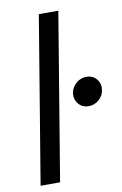

<svg xmlns="http://www.w3.org/2000/svg" viewBox="-84 -777 524 825"><g transform="rotate(-10 178.5 -364.0)"><path d="M230.5 -727.5 109.9 0H24.9L145.5 -727.5ZM288.6 -300.8Q260.7 -300.8 243.9 -320.8Q227.1 -340.8 231.4 -369.6Q235.8 -394 255.4 -410.4Q274.9 -426.8 298.8 -426.8Q327.6 -426.8 344 -406.7Q360.4 -386.7 356 -358.9Q352.5 -334.5 333 -317.6Q313.5 -300.8 288.6 -300.8Z"/></g></svg>

Font: Inter 24pt
Style: Italic
Weight: 400
Italic angle: -9.3988°
Designer: Rasmus Andersson
Foundry: rsms
Version: Version 4.001;git-66647c0bb